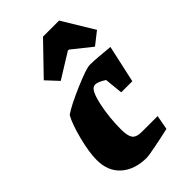

<svg xmlns="http://www.w3.org/2000/svg" viewBox="-222 -796 880 880"><g transform="rotate(-45 218.0 -355.5)"><path d="M191 -165Q191 -125 203 -108Q215 -91 252 -91H353L340 -21Q297 -11 246 -1Q195 9 184 9Q106 9 59.5 -32Q13 -73 13 -146Q13 -196 32 -270Q51 -344 72 -380Q108 -405 192 -441Q276 -477 299 -477Q323 -477 357.5 -474Q392 -471 424 -468L384 -286H312L303 -375Q270 -396 253 -396Q250 -396 244 -394Q222 -387 206.5 -315.5Q191 -244 191 -165ZM100 -576 239 -720H343L436 -567L375 -519L281 -594H274L153 -519Z"/></g></svg>

Font: Grenze Black
Style: Italic
Weight: 900
Italic angle: -10°
Designer: Renata Polastri
Foundry: Omnibus-Type
Version: Version 1.002; ttfautohint (v1.8)